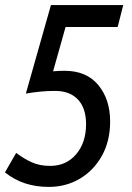

<svg xmlns="http://www.w3.org/2000/svg" viewBox="-44 -720 517 754"><path d="M147.5 14Q97.5 14 55 0.2Q12.5 -13.5 -24.5 -43L19.5 -119.5Q50 -96.5 81.2 -82.5Q112.5 -68.5 153 -68.5Q216 -68.5 255 -114.2Q294 -160 294 -232.5Q294 -295 262.2 -329Q230.5 -363 172 -363Q141.5 -363 114 -360.2Q86.5 -357.5 57.5 -352.5L156 -700H440L418 -614H213.5L164.5 -440Q187 -442 209.5 -442Q296 -442 342.2 -385.8Q388.5 -329.5 388.5 -243Q388.5 -166 356.2 -108.2Q324 -50.5 269.5 -18.2Q215 14 147.5 14Z"/></svg>

Font: Cabin Condensed
Style: Italic
Weight: 400
Width: 3
Italic angle: -10°
Designer: Pablo Impallari
Foundry: Pablo Impallari. http://www.impallari.com Igino Marini. http://www.ikern.com
Version: Version 3.001; ttfautohint (v1.8.3)